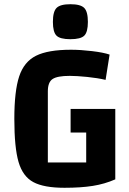

<svg xmlns="http://www.w3.org/2000/svg" viewBox="-20 -876 612 911"><path d="M527 -359V-25Q477 -3 420.5 6Q364 15 286 15Q188 15 138 -12Q88 -39 68 -107.5Q48 -176 48 -312Q48 -444 71 -513.5Q94 -583 151 -611.5Q208 -640 317 -640Q362 -640 416.5 -633.5Q471 -627 500 -617L481 -497Q443 -506 393.5 -511Q344 -516 311 -516Q252 -516 229.5 -501Q207 -486 207 -443V-105H389V-247H315V-359ZM231 -772Q231 -821 248.5 -838.5Q266 -856 314 -856Q362 -856 379.5 -838.5Q397 -821 397 -772Q397 -724 380 -707Q363 -690 314 -690Q265 -690 248 -707Q231 -724 231 -772Z"/></svg>

Font: Changa SemiBold
Style: Regular
Weight: 600
Designer: Eduardo Rodriguez Tunni
Foundry: Eduardo Rodriguez Tunni
Version: Version 2.002; ttfautohint (v1.5) -l 8 -r 50 -G 150 -x 14 -H